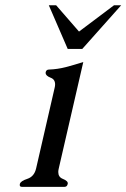

<svg xmlns="http://www.w3.org/2000/svg" viewBox="-20 -725 490 745"><path d="M169.4 -704.6H197.8L286.6 -602.5L422.4 -704.6H450.2L299.3 -535.2H242.7ZM208 -71.3Q206.1 -63.5 206.1 -57.6Q206.1 -38.1 223.1 -31.2Q245.6 -22.5 242.7 -11.2Q240.2 0 230.5 0H64.9Q56.6 0 56.6 -7.3Q56.6 -9.3 57.1 -11.2Q59.6 -22.5 86.4 -31.2Q112.8 -40 120.1 -71.3L191.9 -383.8Q193.8 -391.1 193.8 -397.5Q193.8 -417 176.8 -423.3Q156.7 -431.2 157.2 -441.9Q157.2 -443.4 157.2 -444.8Q159.7 -455.1 169.9 -455.1Q202.6 -456.1 236.3 -464.8Q269.5 -473.6 303.2 -484.4Z"/></svg>

Font: Caudex
Style: Italic
Weight: 400
Italic angle: -13°
Version: Version 1.04